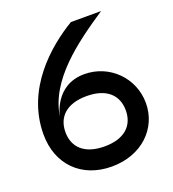

<svg xmlns="http://www.w3.org/2000/svg" viewBox="-129 -799 808 897"><g transform="rotate(-20 275.0 -350.0)"><path d="M275 0C425 0 525 -100 525 -225C525 -350 425 -450 300 -450C150 -450 125 -300 125 -300C150 -475 325 -600 475 -700H325C200 -625 25 -475 25 -250C25 -100 125 0 275 0ZM125 -225C125 -300 175 -350 275 -350C375 -350 425 -300 425 -225C425 -150 375 -100 275 -100C175 -100 125 -150 125 -225Z"/></g></svg>

Font: LS-VG5000
Style: Regular
Weight: 400
Designer: Justin Bihan, 2021
Foundry: Justin Bihan, 2021
Version: Version 1.000;Glyphs 3.1.2 (3151)